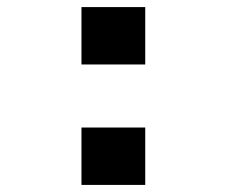

<svg xmlns="http://www.w3.org/2000/svg" viewBox="-20 -522 640 542"><path d="M390 -502V-340H210V-502ZM390 -162V0H210V-162Z"/></svg>

Font: Fliege Mono Thin
Style: Regular
Weight: 100
Version: Version 0.020;Glyphs 3.3 (3306)